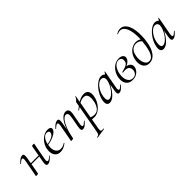

<svg xmlns="http://www.w3.org/2000/svg" viewBox="110 -1800 3146 3146"><g transform="rotate(-45 1682.5 -227.0)"><path d="M82 8Q68 8 63.5 6.5Q59 5 59 2Q59 -2 64.5 -25Q70 -48 74 -74L115 -297Q125 -356 98 -356Q87 -356 69 -344Q51 -332 29 -310Q26 -306 21.5 -310.5Q17 -315 21 -318Q55 -357 83.5 -376Q112 -395 138 -395Q162 -395 168.5 -373.5Q175 -352 166 -299L114 -7Q112 8 82 8ZM119 -183 123 -203H355L352 -183ZM336 8Q311 8 304.5 -14Q298 -36 308 -87L360 -380Q362 -395 391 -395Q406 -395 410 -393Q414 -391 414 -388Q414 -385 409 -362.5Q404 -340 399 -313L358 -90Q348 -31 376 -31Q401 -31 444 -77Q448 -81 452 -77Q456 -73 452 -69Q418 -30 390.5 -11Q363 8 336 8Z M625 12Q572 12 541.5 -16Q511 -44 501.5 -89Q492 -134 502 -185Q508 -222 528.5 -260.5Q549 -299 580 -330Q611 -361 649 -380Q687 -399 730 -399Q767 -399 784.5 -384.5Q802 -370 798 -345Q793 -321 770 -299Q747 -277 711 -259.5Q675 -242 630.5 -229Q586 -216 538 -211L540 -224Q617 -235 669.5 -259.5Q722 -284 731 -324Q738 -351 722 -361.5Q706 -372 686 -372Q652 -372 627 -351Q602 -330 586 -295Q570 -260 563 -218Q552 -162 560.5 -118Q569 -74 595 -48Q621 -22 663 -22Q687 -22 713 -29Q739 -36 764 -55Q767 -57 770.5 -53Q774 -49 771 -46Q733 -15 697 -1.5Q661 12 625 12Z M1150 9Q1124 9 1117.5 -13Q1111 -35 1121 -89L1150 -248Q1173 -360 1113 -360Q1081 -360 1046 -319Q1011 -278 979.5 -199Q948 -120 927 -7L915 -8Q936 -125 971 -213Q1006 -301 1051.5 -350Q1097 -399 1146 -399Q1189 -399 1203.5 -368Q1218 -337 1204 -267L1171 -89Q1166 -59 1171 -45Q1176 -31 1188 -31Q1199 -31 1216 -43.5Q1233 -56 1254 -77Q1257 -81 1261.5 -77Q1266 -73 1262 -69Q1230 -32 1203 -11.5Q1176 9 1150 9ZM895 8Q881 8 876.5 6.5Q872 5 872 2Q872 -2 877.5 -25Q883 -48 887 -74L928 -297Q938 -356 911 -356Q900 -356 882 -344Q864 -332 842 -310Q839 -306 834.5 -310.5Q830 -315 834 -318Q868 -357 896.5 -376Q925 -395 951 -395Q975 -395 981.5 -373.5Q988 -352 979 -299L927 -7Q925 8 895 8Z M1221 275Q1217 276 1216 270Q1215 264 1219 263Q1241 259 1252 253Q1263 247 1269 231.5Q1275 216 1280 185L1382 -386Q1382 -389 1389 -395Q1396 -401 1406 -410.5Q1416 -420 1424 -432Q1432 -444 1435 -459Q1437 -463 1442 -462Q1447 -461 1446 -457L1333 178Q1326 219 1337.5 231Q1349 243 1391 238Q1395 236 1396.5 242Q1398 248 1393 249ZM1423 1Q1386 1 1367.5 -2Q1349 -5 1335 -8L1345 -60Q1364 -47 1389 -37Q1414 -27 1451 -27Q1496 -27 1526.5 -52.5Q1557 -78 1576 -121.5Q1595 -165 1601 -220Q1606 -254 1602 -285.5Q1598 -317 1580 -337Q1562 -357 1521 -357Q1475 -357 1428.5 -330Q1382 -303 1320 -256Q1317 -254 1313 -259Q1309 -264 1313 -265Q1373 -318 1437.5 -355.5Q1502 -393 1563 -393Q1619 -393 1643.5 -357Q1668 -321 1658 -253Q1651 -202 1628 -156Q1605 -110 1572.5 -74.5Q1540 -39 1501 -19Q1462 1 1423 1Z M1766 13Q1733 13 1716 -11Q1699 -35 1706 -91Q1714 -145 1740.5 -199.5Q1767 -254 1805.5 -299Q1844 -344 1887 -371.5Q1930 -399 1969 -399Q1988 -399 2005.5 -392.5Q2023 -386 2036 -370.5Q2049 -355 2051 -330L2008 -357Q2021 -359 2037.5 -373.5Q2054 -388 2059 -407Q2061 -410 2066.5 -409Q2072 -408 2071 -406L2013 -89Q2003 -31 2028 -31Q2039 -31 2056.5 -43.5Q2074 -56 2094 -77Q2097 -80 2101 -76Q2105 -72 2102 -69Q2070 -32 2043 -11.5Q2016 9 1990 9Q1966 9 1959 -13Q1952 -35 1962 -89L1986 -229L2003 -246Q1973 -170 1933 -111.5Q1893 -53 1850 -20Q1807 13 1766 13ZM1802 -36Q1830 -36 1860 -58Q1890 -80 1917.5 -115.5Q1945 -151 1965.5 -193.5Q1986 -236 1994 -277Q2002 -314 1987 -339Q1972 -364 1935 -364Q1900 -363 1864 -332.5Q1828 -302 1800 -251.5Q1772 -201 1762 -136Q1755 -86 1764.5 -61Q1774 -36 1802 -36Z M2296 14Q2236 14 2201.5 -15Q2167 -44 2157 -90.5Q2147 -137 2157 -188Q2167 -241 2197 -289Q2227 -337 2274 -368Q2321 -399 2381 -399Q2435 -399 2459.5 -374.5Q2484 -350 2478 -318Q2472 -285 2437 -254Q2402 -223 2345 -209L2360 -220Q2415 -220 2445 -189.5Q2475 -159 2467 -113Q2463 -85 2442 -55.5Q2421 -26 2384.5 -6Q2348 14 2296 14ZM2320 -4Q2363 -4 2386 -28.5Q2409 -53 2414 -84Q2418 -111 2410.5 -135.5Q2403 -160 2381.5 -175Q2360 -190 2322 -190Q2310 -190 2298.5 -188.5Q2287 -187 2271 -185Q2264 -184 2262 -191Q2260 -198 2267 -199Q2318 -213 2351 -225Q2384 -237 2401 -255Q2418 -273 2421 -304Q2426 -345 2406 -363.5Q2386 -382 2356 -382Q2321 -382 2292 -360Q2263 -338 2243 -300Q2223 -262 2214 -216Q2203 -164 2210.5 -115.5Q2218 -67 2245.5 -35.5Q2273 -4 2320 -4Z M2685 14Q2641 14 2613 -4Q2585 -22 2570.5 -51.5Q2556 -81 2552.5 -115.5Q2549 -150 2555 -183Q2568 -255 2601.5 -301Q2635 -347 2679.5 -369.5Q2724 -392 2768 -392Q2802 -392 2829 -380Q2856 -368 2878 -347L2864 -306Q2844 -342 2813 -357Q2782 -372 2751 -372Q2721 -372 2692 -358Q2663 -344 2641.5 -312Q2620 -280 2611 -225Q2604 -190 2606 -153Q2608 -116 2619 -83.5Q2630 -51 2651.5 -31.5Q2673 -12 2707 -12Q2753 -12 2786 -60Q2819 -108 2838 -215Q2847 -264 2852.5 -319Q2858 -374 2857 -429Q2856 -484 2848 -534Q2840 -584 2823.5 -622.5Q2807 -661 2780.5 -684Q2754 -707 2716 -707Q2685 -707 2654 -689Q2650 -688 2647.5 -692.5Q2645 -697 2647 -698Q2661 -708 2685 -718.5Q2709 -729 2741 -729Q2787 -729 2820 -702Q2853 -675 2874 -628Q2895 -581 2903.5 -520.5Q2912 -460 2910.5 -392Q2909 -324 2897 -256Q2882 -167 2852 -107Q2822 -47 2779.5 -16.5Q2737 14 2685 14Z M3012 13Q2979 13 2962 -11Q2945 -35 2952 -91Q2960 -145 2986.5 -199.5Q3013 -254 3051.5 -299Q3090 -344 3133 -371.5Q3176 -399 3215 -399Q3234 -399 3251.5 -392.5Q3269 -386 3282 -370.5Q3295 -355 3297 -330L3254 -357Q3267 -359 3283.5 -373.5Q3300 -388 3305 -407Q3307 -410 3312.5 -409Q3318 -408 3317 -406L3259 -89Q3249 -31 3274 -31Q3285 -31 3302.5 -43.5Q3320 -56 3340 -77Q3343 -80 3347 -76Q3351 -72 3348 -69Q3316 -32 3289 -11.5Q3262 9 3236 9Q3212 9 3205 -13Q3198 -35 3208 -89L3232 -229L3249 -246Q3219 -170 3179 -111.5Q3139 -53 3096 -20Q3053 13 3012 13ZM3048 -36Q3076 -36 3106 -58Q3136 -80 3163.5 -115.5Q3191 -151 3211.5 -193.5Q3232 -236 3240 -277Q3248 -314 3233 -339Q3218 -364 3181 -364Q3146 -363 3110 -332.5Q3074 -302 3046 -251.5Q3018 -201 3008 -136Q3001 -86 3010.5 -61Q3020 -36 3048 -36Z"/></g></svg>

Font: Cormorant
Style: Italic
Weight: 400
Italic angle: -10°
Designer: Christian Thalmann (Catharsis Fonts)
Foundry: Catharsis Fonts
Version: Version 4.000